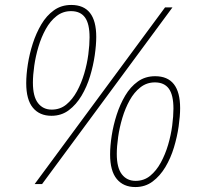

<svg xmlns="http://www.w3.org/2000/svg" viewBox="-20 -744 803 776"><path d="M188 -276Q140 -276 113 -308.5Q86 -341 86 -408Q86 -442 92.5 -484Q99 -526 112.5 -568Q126 -610 147 -645.5Q168 -681 198 -702.5Q228 -724 268 -724Q369 -724 369 -595Q369 -563 363 -521Q357 -479 344 -436Q331 -393 309.5 -357Q288 -321 258 -298.5Q228 -276 188 -276ZM120 0 647 -714H677L150 0ZM189 -301Q223 -301 248 -321.5Q273 -342 291 -375Q309 -408 320.5 -447Q332 -486 337 -524.5Q342 -563 342 -593Q342 -648 323.5 -673.5Q305 -699 267 -699Q234 -699 208.5 -679Q183 -659 165 -626.5Q147 -594 135.5 -555.5Q124 -517 118.5 -478.5Q113 -440 113 -410Q113 -354 133.5 -327.5Q154 -301 189 -301ZM527 12Q479 12 452 -20.5Q425 -53 425 -120Q425 -154 431.5 -196Q438 -238 451.5 -280Q465 -322 486 -357.5Q507 -393 537 -414.5Q567 -436 607 -436Q708 -436 708 -307Q708 -275 702 -233Q696 -191 683 -148Q670 -105 648.5 -69Q627 -33 597 -10.5Q567 12 527 12ZM528 -13Q562 -13 587 -33.5Q612 -54 630 -87Q648 -120 659.5 -159Q671 -198 676 -236.5Q681 -275 681 -305Q681 -360 662.5 -385.5Q644 -411 606 -411Q573 -411 547.5 -391Q522 -371 504 -338.5Q486 -306 474.5 -267.5Q463 -229 457.5 -190.5Q452 -152 452 -122Q452 -66 472.5 -39.5Q493 -13 528 -13Z"/></svg>

Font: Noto Sans Thin
Style: Italic
Weight: 100
Italic angle: -12°
Designer: Monotype Design Team
Foundry: Monotype Imaging Inc.
Version: Version 2.013; ttfautohint (v1.8.4.7-5d5b)